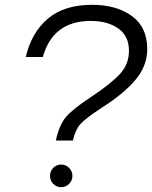

<svg xmlns="http://www.w3.org/2000/svg" viewBox="-20 -764 632 798"><path d="M363 -744Q464 -744 528 -697.5Q592 -651 592 -560Q592 -490 542.5 -431.5Q493 -373 401 -315Q334 -271 313.5 -247.5Q293 -224 283 -180H212Q226 -244 254 -277.5Q282 -311 360 -362Q441 -416 478.5 -456.5Q516 -497 516 -553Q516 -614 472 -645.5Q428 -677 357 -677Q200 -677 158 -527H87Q111 -629 179 -686.5Q247 -744 363 -744ZM234 -80Q254 -80 267.5 -66Q281 -52 281 -33Q281 -14 267.5 0Q254 14 234 14Q215 14 201.5 0.5Q188 -13 188 -33Q188 -53 201.5 -66.5Q215 -80 234 -80Z"/></svg>

Font: Nacelle Light
Style: Italic
Weight: 300
Italic angle: -12°
Designer: Sora Sagano
Foundry: Sora Sagano
Version: Version 1.000;FEAKit 1.0